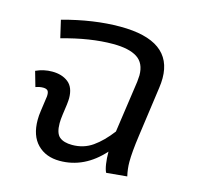

<svg xmlns="http://www.w3.org/2000/svg" viewBox="-90 -668 793 774"><g transform="rotate(15 306.5 -281.0)"><path d="M538 -417Q538 -398 535 -377L506 -169Q496 -98 496 -57Q496 -28 503 2L417 10Q411 -1 407.5 -24Q404 -47 404 -75Q326 12 223 12Q165 12 130 -23.5Q95 -59 95 -125Q95 -144 98 -163L106 -220Q107 -224 107 -232Q107 -246 101 -251Q95 -256 83 -256Q68 -256 52 -250L34 -313Q66 -328 102 -328Q143 -328 169 -307.5Q195 -287 195 -241Q195 -233 193 -215L187 -172Q184 -151 184 -135Q184 -93 202 -78Q220 -63 255 -63Q303 -63 340 -89Q377 -115 412 -161L443 -377Q445 -397 445 -404Q445 -455 411 -477Q377 -499 310 -499Q215 -499 98 -466L81 -539Q209 -574 320 -574Q538 -574 538 -417Z"/></g></svg>

Font: FiraGO
Style: Italic
Weight: 400
Italic angle: -8°
Designer: bBox Type GmbH
Foundry: bBox Type GmbH
Version: Version 1.001